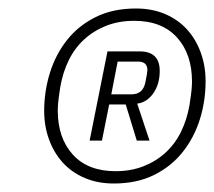

<svg xmlns="http://www.w3.org/2000/svg" viewBox="-20 -730 504 452"><path d="M248 -298Q210 -298 179.5 -311Q149 -324 128 -347Q107 -370 95.5 -401.5Q84 -433 84 -469Q84 -515 97.5 -558.5Q111 -602 138 -636Q165 -670 205.5 -690Q246 -710 300 -710Q338 -710 368.5 -697Q399 -684 420 -661Q441 -638 452.5 -606.5Q464 -575 464 -539Q464 -492 450.5 -449Q437 -406 410 -372Q383 -338 342.5 -318Q302 -298 248 -298ZM252 -327Q288 -327 317.5 -338.5Q347 -350 369.5 -370.5Q392 -391 406 -419.5Q420 -448 426 -482Q430 -508 431 -519Q432 -530 432 -538Q432 -603 396.5 -642Q361 -681 296 -681Q260 -681 230.5 -669.5Q201 -658 178.5 -637.5Q156 -617 142 -588.5Q128 -560 122 -526Q118 -500 117 -489Q116 -478 116 -470Q116 -405 151.5 -366Q187 -327 252 -327ZM220 -399H191L233 -609H309Q356 -609 356 -563Q356 -532 341 -510.5Q326 -489 303 -486L332 -399H302L276 -484H237ZM290 -508Q316 -508 322 -535Q325 -549 326 -556Q327 -563 327 -565Q327 -585 305 -585H257L242 -508Z"/></svg>

Font: IBM Plex Sans Cond Light
Style: Italic
Weight: 300
Width: 3
Italic angle: -11°
Designer: Mike Abbink, Paul van der Laan, Pieter van Rosmalen
Foundry: Bold Monday
Version: Version 1.3